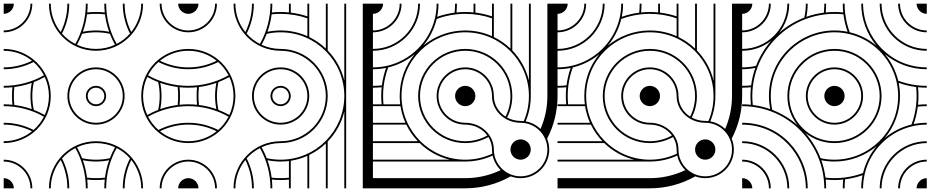

<svg xmlns="http://www.w3.org/2000/svg" viewBox="-20 -1020 5040 1040"><path d="M945 -1000C945 -970 970 -945 1000 -945V-1000ZM0 -945C30 -945 55 -970 55 -1000H0ZM0 0H55C55 -30 30 -55 0 -55ZM945 0H1000V-55C970 -55 945 -30 945 0ZM245 0H255C255 -58.1 275.2 -111.4 309 -153.5C332.1 -107.2 345 -55.1 345 0H355C355 -58.2 340.9 -113.2 316 -161.8C336.2 -184.7 360.6 -203.8 388 -217.9C424.3 -153.5 445 -79.2 445 0H455C455 -16 454.2 -31.9 452.6 -47.4C468.1 -45.8 484 -45 500 -45C516.9 -45 532 -45.8 547.4 -47.4C545.8 -31.8 545 -16 545 0H555C555 -79.3 575.7 -153.6 612.1 -218.1C639.5 -204 663.9 -184.9 684.1 -162C659.1 -113.4 645 -58.3 645 0H655C655 -55.2 668 -107.4 691.1 -153.7C724.9 -111.7 745 -58.2 745 0H755C755 -140.7 641.8 -255 500 -255C359.2 -255 245 -140.8 245 0ZM845 0H855C855 -80 920 -145 1000 -145V-155C914.4 -155 845 -85.6 845 0ZM0 -145C80 -145 145 -80 145 0H155C155 -85.6 85.6 -155 0 -155ZM245 -1000C245 -859.3 358.2 -745 500 -745C640.8 -745 755 -859.2 755 -1000H745C745 -941.9 724.8 -888.6 691 -846.5C667.9 -892.8 655 -944.9 655 -1000H645C645 -941.8 659.1 -886.8 684 -838.2C663.8 -815.3 639.4 -796.2 612 -782.1C575.7 -846.5 555 -920.8 555 -1000H545C545 -984 545.8 -968.1 547.4 -952.6C531.9 -954.2 516 -955 500 -955C483.1 -955 468 -954.2 452.6 -952.6C454.2 -968.2 455 -984 455 -1000H445C445 -920.7 424.3 -846.3 387.9 -781.9C360.5 -796 336.1 -815.1 315.9 -838C340.9 -886.6 355 -941.7 355 -1000H345C345 -944.8 332 -892.6 308.9 -846.3C275.1 -888.3 255 -941.8 255 -1000ZM0 -845C85.6 -845 155 -914.4 155 -1000H145C145 -920 80 -855 0 -855ZM845 -1000C845 -914.4 914.4 -845 1000 -845V-855C920 -855 855 -920 855 -1000ZM0 -245C140.8 -245 255 -359.2 255 -500C255 -640.8 140.8 -755 0 -755V-745C58.1 -745 111.4 -724.8 153.4 -691C107.2 -667.9 55.1 -655 0 -655V-645C58.2 -645 113.2 -659.1 161.8 -684C184.7 -663.8 203.8 -639.4 217.9 -612C153.5 -575.7 79.2 -555 0 -555V-545C16 -545 31.9 -545.8 47.4 -547.4C45.8 -531.8 45 -516 45 -500C45 -484 45.8 -468.1 47.4 -452.6C31.9 -454.2 16 -455 0 -455V-445C79.2 -445 153.5 -424.3 217.9 -388C203.8 -360.6 184.7 -336.2 161.8 -316C113.2 -340.9 58.2 -355 0 -355V-345C55.1 -345 107.2 -332.1 153.4 -309C111.4 -275.2 58.1 -255 0 -255ZM745 -500C745 -359.2 859.2 -245 1000 -245V-255C941.9 -255 888.6 -275.2 846.5 -309C892.8 -332.1 944.9 -345 1000 -345V-355C941.8 -355 886.8 -340.9 838.2 -316C815.3 -336.2 796.2 -360.6 782.1 -388C846.5 -424.3 920.8 -445 1000 -445V-455C984 -455 968.1 -454.2 952.6 -452.6C954.2 -468.1 955 -484 955 -500C955 -516 954.2 -531.8 952.6 -547.4C968.1 -545.8 984 -545 1000 -545V-555C920.8 -555 846.5 -575.7 782.1 -612C796.2 -639.4 815.3 -663.8 838.2 -684C886.8 -659.1 941.8 -645 1000 -645V-655C944.9 -655 892.8 -667.9 846.5 -691C888.6 -724.8 941.9 -745 1000 -745V-755C859.2 -755 745 -640.8 745 -500ZM455 -500C455 -525 474.1 -545 500 -545C524.8 -545 545 -524.8 545 -500C545 -475 525.9 -455 500 -455C475.2 -455 455 -475.2 455 -500ZM445 -500C445 -469.6 469.6 -445 500 -445C531.3 -445 555 -469.8 555 -500C555 -530.4 530.4 -555 500 -555C468.7 -555 445 -530.2 445 -500ZM355 -500C355 -580.1 418.9 -645 500 -645C580 -645 645 -580 645 -500C645 -419.9 581.1 -355 500 -355C420 -355 355 -420 355 -500ZM345 -500C345 -414.4 414.4 -345 500 -345C586.5 -345 655 -414.5 655 -500C655 -585.6 585.6 -655 500 -655C413.5 -655 345 -585.5 345 -500ZM428.9 -152.1C451.9 -147.5 475.7 -145 500 -145C525.2 -145 548.3 -147.5 571.1 -152.1C560.4 -122 552.8 -90.3 548.6 -57.6C532.8 -55.9 517.4 -55 500 -55C483.6 -55 467.3 -55.9 451.4 -57.6C447.2 -90.3 439.6 -122 428.9 -152.1ZM397 -222.3C428.3 -236.9 463.2 -245 500 -245C536.9 -245 571.8 -236.9 603.1 -222.5C592.4 -203.5 583.1 -183.7 575.2 -163.2C551 -157.8 526.8 -155 500 -155C474.2 -155 449 -157.8 424.8 -163.2C416.9 -183.7 407.6 -203.4 397 -222.3ZM55 -500C55 -516.4 55.9 -532.7 57.6 -548.6C90.3 -552.8 122 -560.4 152.1 -571.1C147.5 -548.1 145 -524.3 145 -500C145 -475.7 147.5 -451.9 152.1 -428.9C122 -439.6 90.3 -447.2 57.6 -451.4C55.9 -467.3 55 -483.6 55 -500ZM155 -500C155 -525.8 157.8 -551 163.2 -575.2C183.7 -583.1 203.4 -592.4 222.3 -603C236.9 -571.7 245 -536.8 245 -500C245 -463.2 236.9 -428.3 222.3 -397C203.4 -407.6 183.7 -416.9 163.2 -424.8C157.8 -449 155 -474.2 155 -500ZM428.9 -847.9C439.6 -878 447.2 -909.7 451.4 -942.4C467.2 -944.1 482.6 -945 500 -945C516.4 -945 532.7 -944.1 548.6 -942.4C552.8 -909.7 560.4 -878 571.1 -847.9C548.1 -852.5 524.3 -855 500 -855C474.8 -855 451.7 -852.5 428.9 -847.9ZM396.9 -777.5C407.6 -796.5 416.9 -816.3 424.8 -836.8C449 -842.2 473.2 -845 500 -845C525.8 -845 551 -842.2 575.2 -836.8C583.1 -816.3 592.4 -796.6 603 -777.7C571.7 -763.1 536.8 -755 500 -755C463.1 -755 428.2 -763.1 396.9 -777.5ZM755 -500C755 -536.8 763.1 -571.7 777.7 -603C796.6 -592.4 816.3 -583.1 836.8 -575.2C842.2 -551 845 -525.8 845 -500C845 -474.2 842.2 -449 836.8 -424.8C816.3 -416.9 796.6 -407.6 777.7 -397C763.1 -428.3 755 -463.2 755 -500ZM847.9 -428.9C852.5 -451.9 855 -475.7 855 -500C855 -524.3 852.5 -548.1 847.9 -571.1C878 -560.4 909.7 -552.8 942.4 -548.6C944.1 -532.7 945 -516.4 945 -500C945 -483.6 944.1 -467.3 942.4 -451.4C909.7 -447.2 878 -439.6 847.9 -428.9Z M1055 0C1055 -30.4 1030.4 -55 1000 -55V0ZM1055 -1000H1000V-945C1030.4 -945 1055 -969.6 1055 -1000ZM2000 -1000H1945V0H2000ZM1555 -500C1555 -530.4 1530.4 -555 1500 -555C1468.7 -555 1445 -530.2 1445 -500C1445 -469.6 1469.6 -445 1500 -445C1530.4 -445 1555 -469.6 1555 -500ZM1545 -500C1545 -475.2 1524.8 -455 1500 -455C1475.2 -455 1455 -475.2 1455 -500C1455 -525 1474.1 -545 1500 -545C1524.8 -545 1545 -524.8 1545 -500ZM1655 -500C1655 -585.6 1585.6 -655 1500 -655C1413.5 -655 1345 -585.5 1345 -500C1345 -414.4 1414.4 -345 1500 -345C1585.6 -345 1655 -414.4 1655 -500ZM1645 -500C1645 -420 1580 -355 1500 -355C1420 -355 1355 -420 1355 -500C1355 -580.1 1418.9 -645 1500 -645C1580 -645 1645 -580 1645 -500ZM1845 -500C1845 -309.6 1690.4 -155 1500 -155C1474.2 -155 1449 -157.8 1424.8 -163.2C1416.9 -183.7 1407.6 -203.4 1397 -222.3C1428.3 -236.9 1463.2 -245 1500 -245C1640.8 -245 1755 -359.2 1755 -500C1755 -640.8 1640.8 -755 1500 -755C1463.1 -755 1428.2 -763.1 1396.9 -777.5C1407.6 -796.5 1416.9 -816.3 1424.8 -836.8C1449 -842.2 1473.2 -845 1500 -845C1690.4 -845 1845 -690.4 1845 -500ZM1855 -1000H1845V-584C1829.9 -646.3 1798.2 -702.3 1755 -746.9V-1000H1745V-756.8C1718.6 -782.1 1688.2 -803.3 1655 -819.4V-1000H1645V-931.4C1616.2 -941.1 1586.1 -948 1555 -951.7V-1000H1545V-952.8C1530.2 -954.3 1515.2 -955 1500 -955C1483.1 -955 1468 -954.2 1452.6 -952.6C1454.2 -968.2 1455 -984 1455 -1000H1445C1445 -920.7 1424.3 -846.3 1387.9 -781.9C1360.5 -796 1336.1 -815.1 1315.9 -838C1340.9 -886.6 1355 -941.7 1355 -1000H1345C1345 -944.8 1332 -892.6 1308.9 -846.3C1275.1 -888.3 1255 -941.8 1255 -1000H1245C1245 -859.3 1358.2 -745 1500 -745C1635.2 -745 1745 -635.2 1745 -500C1745 -364.8 1635.2 -255 1500 -255C1359.2 -255 1245 -140.8 1245 0H1255C1255 -58.1 1275.2 -111.4 1309 -153.5C1332.1 -107.2 1345 -55.1 1345 0H1355C1355 -58.2 1340.9 -113.2 1316 -161.8C1336.2 -184.7 1360.6 -203.8 1388 -217.9C1424.3 -153.5 1445 -79.2 1445 0H1455C1455 -16 1454.2 -31.9 1452.6 -47.4C1468.1 -45.8 1484 -45 1500 -45C1515.2 -45 1530.2 -45.7 1545 -47.2V0H1555V-149.2C1586.6 -154.2 1616.8 -163.2 1645 -175.9V0H1655V-180.6C1688.2 -196.7 1718.6 -217.9 1745 -243.2V0H1755V-253.1C1798.2 -297.7 1829.9 -353.7 1845 -416V0H1855V-500ZM1545 -147.8V-57.2C1530.2 -55.8 1515.2 -55 1500 -55C1483.6 -55 1467.3 -55.9 1451.4 -57.6C1447.2 -90.3 1439.6 -122 1428.9 -152.1C1451.9 -147.5 1475.7 -145 1500 -145C1515.2 -145 1530.3 -146 1545 -147.8ZM1645 -920.8V-824.1C1600.7 -844 1551.6 -855 1500 -855C1474.8 -855 1451.7 -852.5 1428.9 -847.9C1439.6 -878 1447.2 -909.7 1451.4 -942.4C1467.2 -944.1 1482.6 -945 1500 -945C1550.8 -945 1599.5 -936.5 1645 -920.8ZM1155 -1000H1145C1145 -920 1080 -855 1000 -855V-845C1085.6 -845 1155 -914.4 1155 -1000ZM1155 0C1155 -85.6 1085.6 -155 1000 -155V-145C1080 -145 1145 -80 1145 0ZM1255 -500C1255 -640.8 1140.8 -755 1000 -755V-745C1058.1 -745 1111.4 -724.8 1153.4 -691C1107.2 -667.9 1055.1 -655 1000 -655V-645C1058.2 -645 1113.2 -659.1 1161.8 -684C1184.7 -663.8 1203.8 -639.4 1217.9 -612C1153.5 -575.7 1079.2 -555 1000 -555V-545C1016 -545 1031.9 -545.8 1047.4 -547.4C1045.8 -531.9 1045 -516 1045 -500C1045 -484 1045.8 -468.1 1047.4 -452.6C1031.9 -454.2 1016 -455 1000 -455V-445C1079.2 -445 1153.5 -424.3 1217.9 -388C1203.8 -360.6 1184.7 -336.2 1161.8 -316C1113.2 -340.9 1058.2 -355 1000 -355V-345C1055.1 -345 1107.2 -332.1 1153.4 -309C1111.4 -275.2 1058.1 -255 1000 -255V-245C1140.8 -245 1255 -359.2 1255 -500ZM1245 -500C1245 -463.2 1236.9 -428.3 1222.3 -397C1203.4 -407.6 1183.7 -416.9 1163.2 -424.8C1157.8 -449 1155 -474.2 1155 -500C1155 -525.8 1157.8 -551 1163.2 -575.2C1183.7 -583.1 1203.4 -592.4 1222.3 -603C1236.9 -571.7 1245 -536.8 1245 -500ZM1152.1 -571.1C1147.5 -548.1 1145 -524.3 1145 -500C1145 -475.7 1147.5 -451.9 1152.1 -428.9C1122 -439.6 1090.3 -447.2 1057.6 -451.4C1055.9 -467.3 1055 -483.6 1055 -500C1055 -516.4 1055.9 -532.7 1057.6 -548.6C1090.3 -552.8 1122 -560.4 1152.1 -571.1Z M2055 -1000H2000V-945C2030 -945 2055 -970 2055 -1000ZM3000 -1000H2955H2950H2945V-500C2945 -436.5 2931.7 -376.1 2907.7 -321.4C2886 -342.4 2858.3 -357.1 2827.4 -362.6C2845.2 -404.9 2855 -451.3 2855 -500V-1000H2845V-584C2829.9 -646.3 2798.2 -702.3 2755 -746.9V-1000H2745V-756.8C2718.6 -782.1 2688.2 -803.3 2655 -819.4V-1000H2645V-931.4C2616.2 -941.1 2586.1 -948 2555 -951.7V-1000H2545V-952.8C2530.2 -954.3 2515.2 -955 2500 -955C2483.1 -955 2468 -954.2 2452.6 -952.6C2454.2 -968.2 2455 -984 2455 -1000H2445C2445 -983.6 2444.1 -967.3 2442.4 -951.4C2409.7 -947.2 2378 -939.6 2347.9 -928.9C2353.4 -956 2355 -978.3 2355 -1000H2345C2345 -976.7 2343.1 -952.6 2336.2 -922.2C2306.3 -794.3 2205.8 -693.3 2077.8 -663.8C2052.8 -658 2026.8 -655 2000 -655V-645C2024.3 -645 2048.1 -647.5 2071.1 -652.1C2060.4 -622 2052.8 -590.3 2048.6 -557.6C2032.7 -555.9 2016.4 -555 2000 -555V-545C2016 -545 2031.9 -545.8 2047.4 -547.4C2045.8 -531.9 2045 -516 2045 -500C2045 -484.8 2045.7 -469.8 2047.2 -455H2000V-445H2149.2C2154.2 -413.4 2163.2 -383.2 2175.9 -355H2000V-345H2180.6C2196.7 -311.8 2217.9 -281.4 2243.2 -255H2000V-245H2253.1C2297.7 -201.8 2353.7 -170.1 2416 -155H2000V-145H2500C2553 -145 2603.3 -156.6 2648.4 -177.5C2655 -146.9 2670.6 -119.6 2692.3 -98.6C2634.1 -70.7 2568.8 -55 2500 -55H2000V-50V-45V0H2500C2589.4 0 2673.4 -23.5 2746 -64.7C2762.8 -58.4 2781 -55 2800 -55C2885.6 -55 2955 -124.4 2955 -210C2955 -230.8 2950.9 -250.7 2943.4 -268.9C2979.6 -338 3000 -416.6 3000 -500ZM2845 -500C2845 -451.7 2835.1 -405.8 2817.2 -364.1C2811.5 -364.7 2805.8 -365 2800 -365C2773.3 -365 2748.3 -371.7 2726.8 -383.4C2744.8 -418.4 2755 -458 2755 -500C2755 -640.8 2640.8 -755 2500 -755C2359.2 -755 2245 -640.8 2245 -500C2245 -359.2 2359.2 -245 2500 -245C2545.5 -245 2588.3 -257 2625.3 -277.9C2637.8 -257.9 2645 -234.7 2645 -210C2645 -202.4 2645.5 -194.9 2646.6 -187.6C2602.1 -166.7 2552.4 -155 2500 -155C2309.6 -155 2155 -309.6 2155 -500C2155 -695.4 2313.5 -845 2500 -845C2690.4 -845 2845 -690.4 2845 -500ZM2945 -210C2945 -130 2880 -65 2800 -65C2720 -65 2655 -130 2655 -210C2655 -290.3 2585.3 -355 2500 -355C2420 -355 2355 -420 2355 -500C2355 -580 2420 -645 2500 -645C2580 -645 2645 -580 2645 -500C2645 -419.7 2714.7 -355 2800 -355C2880 -355 2945 -290 2945 -210ZM2745 -500C2745 -459.9 2735.3 -422 2718.2 -388.5C2680 -412.9 2655 -453.8 2655 -500C2655 -585.6 2585.6 -655 2500 -655C2414.4 -655 2345 -585.6 2345 -500C2345 -414.4 2414.4 -345 2500 -345C2549.8 -345 2593.6 -321.6 2619.7 -286.2C2584.3 -266.3 2543.5 -255 2500 -255C2364.8 -255 2255 -364.8 2255 -500C2255 -635.2 2364.8 -745 2500 -745C2635.2 -745 2745 -635.2 2745 -500ZM2155 -1000H2145C2145 -920 2080 -855 2000 -855V-845C2085.6 -845 2155 -914.4 2155 -1000ZM2255 -1000H2245C2245 -864.8 2135.2 -755 2000 -755V-745C2140.8 -745 2255 -859.2 2255 -1000ZM2555 -500C2555 -530.4 2530.4 -555 2500 -555C2469.6 -555 2445 -530.4 2445 -500C2445 -469.6 2469.6 -445 2500 -445C2530.4 -445 2555 -469.6 2555 -500ZM2226.6 -726.9C2175.9 -666 2145 -587.5 2145 -500C2145 -484.8 2146 -469.7 2147.8 -455H2057.2C2055.8 -469.8 2055 -484.8 2055 -500C2055 -517.8 2056 -535.3 2058.1 -552.5C2062.3 -588 2070.6 -622.2 2082.7 -654.7C2136.5 -667.5 2185.4 -692.6 2226.6 -726.9ZM2645 -920.8V-824.1C2600.7 -844 2551.6 -855 2500 -855C2414.5 -855 2334.7 -824.4 2272.4 -772.7C2306.9 -814 2332.2 -863.3 2345.3 -917.3C2377.8 -929.4 2412 -937.7 2447.5 -941.9C2464.7 -944 2481.2 -945 2500 -945C2550.8 -945 2599.5 -936.5 2645 -920.8ZM2855 -210C2855 -240.4 2830.4 -265 2800 -265C2769.6 -265 2745 -240.4 2745 -210C2745 -179.6 2769.6 -155 2800 -155C2830.4 -155 2855 -179.6 2855 -210Z M3055 -1000H3000V-945C3030 -945 3055 -970 3055 -1000ZM4000 -1000H3955H3950H3945V-500C3945 -436.5 3931.7 -376.1 3907.7 -321.4C3886 -342.4 3858.3 -357.1 3827.4 -362.6C3845.2 -404.9 3855 -451.3 3855 -500V-1000H3845V-584C3829.9 -646.3 3798.2 -702.3 3755 -746.9V-1000H3745V-756.8C3718.6 -782.1 3688.2 -803.3 3655 -819.4V-1000H3645V-931.4C3616.2 -941.1 3586.1 -948 3555 -951.7V-1000H3545V-952.8C3530.2 -954.3 3515.2 -955 3500 -955C3483.1 -955 3468 -954.2 3452.6 -952.6C3454.2 -968.2 3455 -984 3455 -1000H3445C3445 -983.6 3444.1 -967.3 3442.4 -951.4C3409.7 -947.2 3378 -939.6 3347.9 -928.9C3353.4 -956 3355 -978.3 3355 -1000H3345C3345 -976.7 3343.1 -952.6 3336.2 -922.2C3306.3 -794.3 3205.8 -693.3 3077.8 -663.8C3052.8 -658 3026.8 -655 3000 -655V-645C3024.3 -645 3048.1 -647.5 3071.1 -652.1C3060.4 -622 3052.8 -590.3 3048.6 -557.6C3032.7 -555.9 3016.4 -555 3000 -555V-545C3016 -545 3031.9 -545.8 3047.4 -547.4C3045.8 -531.9 3045 -516 3045 -500C3045 -484.8 3045.7 -469.8 3047.2 -455H3000V-445H3149.2C3154.2 -413.4 3163.2 -383.2 3175.9 -355H3000V-345H3180.6C3196.7 -311.8 3217.9 -281.4 3243.2 -255H3000V-245H3253.1C3297.7 -201.8 3353.7 -170.1 3416 -155H3000V-145H3500C3553 -145 3603.3 -156.6 3648.4 -177.5C3655 -146.9 3670.6 -119.6 3692.3 -98.6C3634.1 -70.7 3568.8 -55 3500 -55H3000V-50V-45V0H3500C3589.4 0 3673.4 -23.5 3746 -64.7C3762.8 -58.4 3781 -55 3800 -55C3885.6 -55 3955 -124.4 3955 -210C3955 -230.8 3950.9 -250.7 3943.4 -268.9C3979.6 -338 4000 -416.6 4000 -500ZM3845 -500C3845 -451.7 3835.1 -405.8 3817.2 -364.1C3811.5 -364.7 3805.8 -365 3800 -365C3773.3 -365 3748.3 -371.7 3726.8 -383.4C3744.8 -418.4 3755 -458 3755 -500C3755 -640.8 3640.8 -755 3500 -755C3359.2 -755 3245 -640.8 3245 -500C3245 -359.2 3359.2 -245 3500 -245C3545.5 -245 3588.3 -257 3625.3 -277.9C3637.8 -257.9 3645 -234.7 3645 -210C3645 -202.4 3645.5 -194.9 3646.6 -187.6C3602.1 -166.7 3552.4 -155 3500 -155C3309.6 -155 3155 -309.6 3155 -500C3155 -695.4 3313.5 -845 3500 -845C3690.4 -845 3845 -690.4 3845 -500ZM3945 -210C3945 -130 3880 -65 3800 -65C3720 -65 3655 -130 3655 -210C3655 -290.3 3585.3 -355 3500 -355C3420 -355 3355 -420 3355 -500C3355 -580 3420 -645 3500 -645C3580 -645 3645 -580 3645 -500C3645 -419.7 3714.7 -355 3800 -355C3880 -355 3945 -290 3945 -210ZM3745 -500C3745 -459.9 3735.3 -422 3718.2 -388.5C3680 -412.9 3655 -453.8 3655 -500C3655 -585.6 3585.6 -655 3500 -655C3414.4 -655 3345 -585.6 3345 -500C3345 -414.4 3414.4 -345 3500 -345C3549.8 -345 3593.6 -321.6 3619.7 -286.2C3584.3 -266.3 3543.5 -255 3500 -255C3364.8 -255 3255 -364.8 3255 -500C3255 -635.2 3364.8 -745 3500 -745C3635.2 -745 3745 -635.2 3745 -500ZM3155 -1000H3145C3145 -920 3080 -855 3000 -855V-845C3085.6 -845 3155 -914.4 3155 -1000ZM3255 -1000H3245C3245 -864.8 3135.2 -755 3000 -755V-745C3140.8 -745 3255 -859.2 3255 -1000ZM3555 -500C3555 -530.4 3530.4 -555 3500 -555C3469.6 -555 3445 -530.4 3445 -500C3445 -469.6 3469.6 -445 3500 -445C3530.4 -445 3555 -469.6 3555 -500ZM3226.6 -726.9C3175.9 -666 3145 -587.5 3145 -500C3145 -484.8 3146 -469.7 3147.8 -455H3057.2C3055.8 -469.8 3055 -484.8 3055 -500C3055 -517.8 3056 -535.3 3058.1 -552.5C3062.3 -588 3070.6 -622.2 3082.7 -654.7C3136.5 -667.5 3185.4 -692.6 3226.6 -726.9ZM3645 -920.8V-824.1C3600.7 -844 3551.6 -855 3500 -855C3414.5 -855 3334.7 -824.4 3272.4 -772.7C3306.9 -814 3332.2 -863.3 3345.3 -917.3C3377.8 -929.4 3412 -937.7 3447.5 -941.9C3464.7 -944 3481.2 -945 3500 -945C3550.8 -945 3599.5 -936.5 3645 -920.8ZM3855 -210C3855 -240.4 3830.4 -265 3800 -265C3769.6 -265 3745 -240.4 3745 -210C3745 -179.6 3769.6 -155 3800 -155C3830.4 -155 3855 -179.6 3855 -210Z M4945 -1000C4945 -970 4970 -945 5000 -945V-1000ZM4000 -945C4030 -945 4055 -970 4055 -1000H4000ZM4000 0H4055C4055 -30 4030 -55 4000 -55ZM4945 0H5000V-55C4970 -55 4945 -30 4945 0ZM4000 -445C4018 -445 4035.3 -444 4052.5 -441.9C4088.9 -437.6 4124 -429 4157.2 -416.4C4282.2 -369.2 4373.6 -270.5 4416.4 -157.2C4429 -124 4437.6 -88.9 4441.9 -52.5C4444 -35.3 4445 -18 4445 0H4455C4455 -16 4454.2 -31.9 4452.6 -47.4C4468.1 -45.8 4484 -45 4500 -45C4516 -45 4531.9 -45.8 4547.4 -47.4C4545.8 -31.9 4545 -16 4545 0H4555C4555 -16 4555.9 -32.7 4557.6 -48.6C4590.3 -52.8 4622 -60.4 4652.1 -71.1C4646.6 -44 4645 -22 4645 0H4655C4655 -23 4656.9 -47.4 4663.8 -77.8C4693.7 -205.7 4794.2 -306.7 4922.2 -336.2C4947.2 -342 4973 -345 5000 -345V-355C4976 -355 4951.9 -352.5 4928.9 -347.9C4939.6 -378 4947.2 -409.7 4951.4 -442.4C4967.3 -444.1 4984 -445 5000 -445V-455C4984 -455 4968.1 -454.2 4952.6 -452.6C4954.2 -468.1 4955 -484 4955 -500C4955 -516 4954.2 -531.9 4952.6 -547.4C4968.1 -545.8 4984 -545 5000 -545V-555C4982 -555 4964.7 -556 4947.5 -558.1C4912 -562.3 4877.8 -570.6 4845.3 -582.7C4832.4 -636.7 4807.1 -686 4772.6 -727.3C4833.5 -676.2 4912 -645 5000 -645V-655C4805 -655 4655 -815 4655 -1000H4645C4645 -915 4675.8 -834.5 4727.9 -772.1C4686.5 -806.9 4637 -832.3 4582.7 -845.3C4570.6 -877.8 4562.3 -912 4558.1 -947.5C4556 -964.7 4555 -982 4555 -1000H4545C4545 -984 4545.8 -968.1 4547.4 -952.6C4531.9 -954.2 4516 -955 4500 -955C4484 -955 4468.1 -954.2 4452.6 -952.6C4454.2 -968.1 4455 -984 4455 -1000H4445C4445 -984 4444.1 -967.3 4442.4 -951.4C4409.7 -947.2 4378 -939.6 4347.9 -928.9C4352.5 -951.9 4355 -976 4355 -1000H4345C4345 -974 4342.2 -949 4336.8 -924.8C4286.4 -905.4 4240.3 -877.3 4200.4 -842.4C4234.6 -885.8 4255 -941 4255 -1000H4245C4245 -865 4135 -755 4000 -755V-745C4059 -745 4114.2 -765.4 4157.6 -799.6C4122.7 -759.7 4094.6 -713.6 4075.2 -663.2C4051 -657.8 4026 -655 4000 -655V-645C4024 -645 4048.1 -647.5 4071.1 -652.1C4060.4 -622 4052.8 -590.3 4048.6 -557.6C4032.7 -555.9 4016 -555 4000 -555V-545C4016 -545 4031.9 -545.8 4047.4 -547.4C4045.8 -531.9 4045 -516 4045 -500C4045 -484 4045.8 -468.1 4047.4 -452.6C4031.9 -454.2 4016 -455 4000 -455ZM4845 -1000C4845 -914 4914 -845 5000 -845V-855C4920 -855 4855 -920 4855 -1000ZM4745 -1000C4745 -859 4859 -745 5000 -745V-755C4865 -755 4755 -865 4755 -1000ZM4000 -845C4086 -845 4155 -914 4155 -1000H4145C4145 -920 4080 -855 4000 -855ZM4000 -145C4080 -145 4145 -80 4145 0H4155C4155 -86 4086 -155 4000 -155ZM4000 -245C4135 -245 4245 -135 4245 0H4255C4255 -141 4141 -255 4000 -255ZM4000 -345C4200 -345 4345 -181 4345 0H4355C4355 -187 4206 -355 4000 -355ZM4845 0H4855C4855 -80 4920 -145 5000 -145V-155C4914 -155 4845 -86 4845 0ZM4745 0H4755C4755 -135 4865 -245 5000 -245V-255C4859 -255 4745 -141 4745 0ZM4445 -500C4445 -469.6 4469.6 -445 4500 -445C4530.4 -445 4555 -469.6 4555 -500C4555 -530.4 4530.4 -555 4500 -555C4469.6 -555 4445 -530.4 4445 -500ZM4355 -500C4355 -580 4420 -645 4500 -645C4580 -645 4645 -580 4645 -500C4645 -420 4580 -355 4500 -355C4420 -355 4355 -420 4355 -500ZM4345 -500C4345 -414.4 4414.4 -345 4500 -345C4585.6 -345 4655 -414.4 4655 -500C4655 -585.6 4585.6 -655 4500 -655C4414.4 -655 4345 -585.6 4345 -500ZM4255 -500C4255 -635.2 4364.8 -745 4500 -745C4635.2 -745 4745 -635.2 4745 -500C4745 -364.8 4635.2 -255 4500 -255C4364.8 -255 4255 -364.8 4255 -500ZM4155 -500C4155 -695.4 4314.5 -845 4500 -845C4526.8 -845 4552.8 -842 4577.8 -836.2C4705.8 -806.7 4806.7 -705.8 4836.2 -577.8C4842 -552.8 4845 -526.8 4845 -500C4845 -304.6 4685.5 -155 4500 -155C4474.2 -155 4449 -157.8 4424.8 -163.2C4405.9 -212.4 4377.9 -258.9 4342.2 -299.7C4385.6 -265.5 4440.4 -245 4500 -245C4640.8 -245 4755 -359.2 4755 -500C4755 -640.8 4640.8 -755 4500 -755C4359.2 -755 4245 -640.8 4245 -500C4245 -440.5 4265.4 -385.8 4299.6 -342.4C4260.4 -376.7 4214.6 -405 4163.2 -424.8C4157.8 -449 4155 -474.2 4155 -500ZM4772.4 -272.3C4823.6 -333.2 4855 -412.1 4855 -500C4855 -524.3 4852.5 -548.1 4847.9 -571.1C4878 -560.4 4909.7 -552.8 4942.4 -548.6C4944.1 -532.7 4945 -516.4 4945 -500C4945 -482.2 4944 -464.7 4941.9 -447.5C4937.7 -412 4929.4 -377.8 4917.3 -345.3C4863.1 -332.4 4813.7 -306.9 4772.4 -272.3ZM4428.9 -152.1C4451.9 -147.5 4475.7 -145 4500 -145C4585.7 -145 4666 -176 4728.5 -228.4C4693.5 -186.9 4667.9 -137.2 4654.7 -82.7C4622.2 -70.6 4588 -62.3 4552.5 -58.1C4535.3 -56 4517.8 -55 4500 -55C4483.6 -55 4467.3 -55.9 4451.4 -57.6C4447.2 -90.3 4439.6 -122 4428.9 -152.1ZM4055 -500C4055 -517.8 4056 -535.3 4058.1 -552.5C4062.4 -588.9 4071 -624 4083.6 -657.2C4128.7 -776.4 4223.6 -871.3 4342.8 -916.4C4376 -929 4411.1 -937.6 4447.5 -941.9C4464.7 -944 4482.2 -945 4500 -945C4516.4 -945 4532.7 -944.1 4548.6 -942.4C4552.8 -909.7 4560.4 -878 4571.1 -847.9C4548.1 -852.5 4524.3 -855 4500 -855C4309.1 -855 4145 -701 4145 -500C4145 -475.7 4147.5 -451.9 4152.1 -428.9C4122 -439.6 4090.3 -447.2 4057.6 -451.4C4055.9 -467.3 4055 -483.6 4055 -500Z"/></svg>

Font: GlukFramesM7
Style: Medium
Weight: 500
Monospace: yes
Designer: gluk
Foundry: gluk
Version: Version 1.01